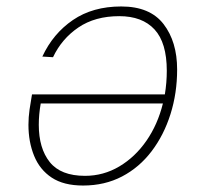

<svg xmlns="http://www.w3.org/2000/svg" viewBox="-20 -562 640 594"><path d="M355 -542Q444 -542 486 -487.5Q528 -433 528 -347Q528 -274 507.5 -209Q487 -144 449 -94Q411 -44 357.5 -16Q304 12 237 12Q177 12 140 -12.5Q103 -37 85.5 -80Q68 -123 68 -176Q68 -199 71.5 -223.5Q75 -248 79 -270H490Q496 -306 496 -343Q496 -430 458 -471Q420 -512 349 -512Q274 -512 222.5 -477Q171 -442 144 -385L111 -387Q144 -458 205.5 -500Q267 -542 355 -542ZM243 -18Q300 -18 349 -47Q398 -76 433 -126.5Q468 -177 484 -242H106Q100 -208 100 -176Q100 -103 134 -60.5Q168 -18 243 -18Z"/></svg>

Font: Geist Mono Thin
Style: Italic
Weight: 100
Italic angle: -12°
Monospace: yes
Designer: Basement.studio, Andrés Briganti, Mateo Zaragoza
Foundry: Basement.studio, Vercel, Andrés Briganti, Guido Ferreyra, Mateo Zaragoza
Version: Version 1.500; ttfautohint (v1.8.4.7-5d5b)